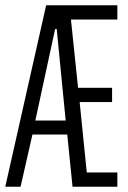

<svg xmlns="http://www.w3.org/2000/svg" viewBox="-23 -708 486 728"><path d="M-3 0 152 -688H422V-634H246L273 -375H402V-321H279L306 -54H422V0H252L232 -198H100L55 0ZM111 -251H226L192 -598H186Z"/></svg>

Font: Saira UltraCondensed
Style: Regular
Weight: 400
Width: 1
Designer: Hector Gatti with collaboration of the Omnibus-Type team
Foundry: Omnibus-Type
Version: Version 1.101